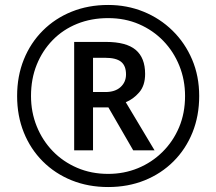

<svg xmlns="http://www.w3.org/2000/svg" viewBox="-20 -744 872 774"><path d="M279 -138V-575H407Q489 -575 527 -543Q565 -511 565 -446Q565 -399 541 -371.5Q517 -344 487 -332L603 -138H517L417 -311H355V-138ZM405 -373Q444 -373 466 -393Q488 -413 488 -444Q488 -479 468 -495Q448 -511 404 -511H355V-373ZM416 10Q336 10 269 -17Q202 -44 152.5 -93.5Q103 -143 76 -210Q49 -277 49 -357Q49 -437 76 -504Q103 -571 152.5 -620.5Q202 -670 269 -697Q336 -724 416 -724Q492 -724 558.5 -697Q625 -670 675.5 -620.5Q726 -571 754.5 -504Q783 -437 783 -357Q783 -277 756 -210Q729 -143 679.5 -93.5Q630 -44 563 -17Q496 10 416 10ZM416 -43Q480 -43 536 -66Q592 -89 635 -131.5Q678 -174 702 -231Q726 -288 726 -357Q726 -422 703 -479Q680 -536 638.5 -579Q597 -622 540.5 -646.5Q484 -671 416 -671Q348 -671 291 -648Q234 -625 192.5 -582.5Q151 -540 128 -483Q105 -426 105 -357Q105 -292 128 -235Q151 -178 192.5 -135Q234 -92 291 -67.5Q348 -43 416 -43Z"/></svg>

Font: Noto Sans Georgian
Style: Regular
Weight: 400
Designer: Monotype Design Team, Akaki Razmadze
Foundry: Google LLC
Version: Version 2.002